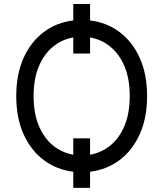

<svg xmlns="http://www.w3.org/2000/svg" viewBox="-20 -835 801 942"><path d="M421.9 -815.3V-734.7Q504.3 -724.8 567.3 -677.2Q630.3 -629.6 666 -549.9Q701.7 -470.2 701.7 -363.6Q701.7 -257.1 666 -177.4Q630.3 -97.7 567.3 -50.1Q504.3 -2.5 421.9 7.5V86.6H339.5V7.5Q257.1 -2.5 194.1 -50.1Q131 -97.7 95.3 -177.4Q59.7 -257.1 59.7 -363.6Q59.7 -470.2 95.3 -549.9Q131 -629.6 194.1 -677.2Q257.1 -724.8 339.5 -734.7V-815.3ZM421.9 -156.2V-76Q477.6 -85.6 521.7 -121.6Q565.7 -157.7 591.1 -218.4Q616.5 -279.1 616.5 -363.6Q616.5 -448.2 591.1 -508.9Q565.7 -569.6 521.7 -605.6Q477.6 -641.7 421.9 -651.3V-572.4H339.5V-651.3Q283.7 -641.7 239.7 -605.6Q195.7 -569.6 170.3 -508.9Q144.9 -448.2 144.9 -363.6Q144.9 -279.1 170.3 -218.4Q195.7 -157.7 239.7 -121.6Q283.7 -85.6 339.5 -76V-156.2Z"/></svg>

Font: Inter Zeller
Style: Regular
Weight: 400
Designer: Rasmus Andersson; Joe Bland
Foundry: zeller
Version: Version 3.015;git-dec3a8cb1